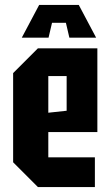

<svg xmlns="http://www.w3.org/2000/svg" viewBox="-20 -755 446 775"><path d="M33 -100V-460L133 -560H373V-222H175V-120H363V0H133ZM175 -300 249 -308V-448H175ZM176 -603H68L138 -735H298L368 -603H260L246 -663H190Z"/></svg>

Font: Tektur Condensed SemiBold
Style: Regular
Weight: 600
Width: 3
Designer: Adam Jagosz
Foundry: Adam Jagosz
Version: Version 1.005;gftools[0.9.30]